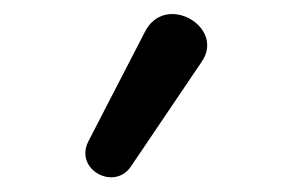

<svg xmlns="http://www.w3.org/2000/svg" viewBox="-20 -791 410 268"><path d="M163 -559 261 -704C296 -753 210 -803 182 -746L103 -593C84 -554 140 -524 163 -559Z"/></svg>

Font: SN Pro Medium
Style: Regular
Weight: 500
Designer: Tobias Whetton
Foundry: Supernotes
Version: Version 1.003;Glyphs 3.3 (3324)